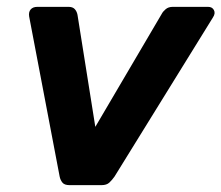

<svg xmlns="http://www.w3.org/2000/svg" viewBox="-20 -540 646 560"><path d="M183 0Q168 0 162 -7.5Q156 -15 154 -25L65 -492Q63 -505 69.5 -512.5Q76 -520 89 -520H180Q192 -520 198 -513.5Q204 -507 206 -497L258 -170L452 -500Q455 -506 463 -513Q471 -520 484 -520H587Q599 -520 604 -510.5Q609 -501 601 -489L314 -25Q307 -15 299 -7.5Q291 0 276 0Z"/></svg>

Font: Rubik Light SemiBold
Style: Italic
Weight: 600
Italic angle: -12°
Version: Version 2.104